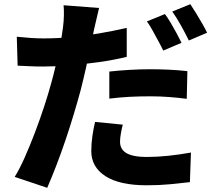

<svg xmlns="http://www.w3.org/2000/svg" viewBox="-20 -829 1040 915"><path d="M452 -791Q447 -769 440 -739Q433 -709 429 -692Q422 -659 412 -609.5Q402 -560 389.5 -504.5Q377 -449 364 -398Q350 -346 331.5 -284.5Q313 -223 291.5 -159.5Q270 -96 247.5 -38Q225 20 205 66L50 14Q73 -23 97.5 -78Q122 -133 146 -196Q170 -259 190.5 -321.5Q211 -384 225 -436Q235 -472 243.5 -508.5Q252 -545 259.5 -579Q267 -613 272 -643.5Q277 -674 280 -697Q284 -727 284.5 -756Q285 -785 283 -804ZM188 -646Q251 -646 317 -652Q383 -658 450.5 -669.5Q518 -681 584 -696V-558Q522 -543 451.5 -533Q381 -523 312.5 -517.5Q244 -512 187 -512Q149 -512 119.5 -513.5Q90 -515 64 -516L60 -654Q100 -650 128 -648Q156 -646 188 -646ZM501 -488Q545 -493 596.5 -496Q648 -499 697 -499Q739 -499 783.5 -497Q828 -495 873 -490L870 -358Q833 -363 788.5 -366.5Q744 -370 697 -370Q643 -370 596 -367.5Q549 -365 501 -359ZM565 -235Q560 -215 556 -192.5Q552 -170 552 -154Q552 -137 558.5 -124Q565 -111 579 -101.5Q593 -92 618 -86.5Q643 -81 680 -81Q729 -81 781.5 -86.5Q834 -92 890 -102L885 39Q842 44 791 49Q740 54 679 54Q550 54 482.5 10.5Q415 -33 415 -109Q415 -145 420.5 -182Q426 -219 433 -248ZM766 -762Q779 -745 794 -719.5Q809 -694 822.5 -669Q836 -644 845 -625L758 -588Q748 -609 734.5 -633.5Q721 -658 707.5 -683Q694 -708 680 -727ZM887 -809Q900 -790 915.5 -764.5Q931 -739 945 -714.5Q959 -690 967 -673L880 -636Q865 -667 843 -706.5Q821 -746 801 -774Z"/></svg>

Font: Noto Sans JP Thin ExtraBold
Style: Regular
Weight: 800
Version: Version 2.004-H2;hotconv 1.0.118;makeotfexe 2.5.65603